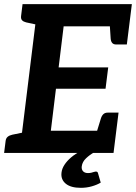

<svg xmlns="http://www.w3.org/2000/svg" viewBox="-26 -744 661 934"><path d="M68.9 0 158 -723.8H615.4L602 -615.8H283.6L259.2 -416.1H500.4L487.4 -312.2H246.2L221.3 -108H539.7L526.3 0ZM439.3 -84.8 464.6 -167.1Q468.9 -181.2 476.9 -188.7Q484.8 -196.2 499 -196.2H550.7L539.7 -108ZM507 -639.1 602 -615.8 591 -527.6H539.3Q526.2 -527.6 519.8 -535.1Q513.4 -542.6 512.3 -556.7ZM182.9 -723.8 157.3 -623.1 101.4 -635.1Q88.3 -638.2 81.6 -645.2Q74.9 -652.2 76.5 -665.7L83.7 -723.8ZM-6 0 1.3 -58.1Q2.9 -71.6 11.4 -78.6Q19.8 -85.6 34.1 -88.8L92.9 -100.8L93.2 0ZM439.8 90.5Q449.1 90.5 450.6 98.2L464 144.3Q446.3 155.1 420.7 162.4Q395.1 169.7 367.2 169.7Q318.1 169.7 293.7 149.4Q269.2 129 273.2 96Q275.2 76.7 287.5 57.8Q299.8 38.8 320 21.6Q340.3 4.3 367.8 -9.4L432.2 -3Q411.3 8.4 392.9 25.7Q374.6 42.9 371.7 64.9Q369.7 79.9 377.9 88.9Q386.2 97.9 402 97.9Q410.9 97.9 418.3 96.1Q425.8 94.2 431.3 92.3Q436.8 90.5 439.8 90.5Z"/></svg>

Font: Aleo
Style: Italic
Weight: 400
Italic angle: -7°
Designer: Alessio Laiso
Foundry: Alessio Laiso
Version: Version 2.001;gftools[0.9.29]